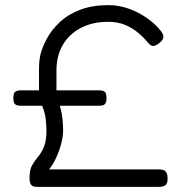

<svg xmlns="http://www.w3.org/2000/svg" viewBox="-20 -717 715 748"><path d="M124 11Q107 11 101 2.5Q95 -6 95 -23Q95 -55 105 -73Q115 -91 128 -106Q141 -121 151 -144.5Q161 -168 161 -210Q161 -222 158.5 -249.5Q156 -277 144 -305H62Q51 -305 44.5 -307.5Q38 -310 35 -316.5Q32 -323 32 -334Q32 -346 34.5 -352.5Q37 -359 43.5 -362Q50 -365 60 -365H132V-447Q132 -484 138.5 -508Q145 -532 159 -560Q179 -599 212 -630Q245 -661 292.5 -679Q340 -697 402 -697Q433 -697 462.5 -689Q492 -681 518 -667.5Q544 -654 565.5 -637Q587 -620 602 -602Q616 -586 616.5 -575Q617 -564 605 -553Q589 -539 578.5 -538Q568 -537 557 -550Q540 -571 518 -589.5Q496 -608 467.5 -620Q439 -632 401 -632Q341 -632 295.5 -608.5Q250 -585 225 -542.5Q200 -500 200 -443V-365H367Q378 -365 384 -362Q390 -359 392.5 -352.5Q395 -346 395 -334Q395 -323 392 -316.5Q389 -310 382.5 -307.5Q376 -305 365 -305H213Q221 -279 223.5 -252.5Q226 -226 226 -210Q226 -186 218.5 -157.5Q211 -129 198.5 -102Q186 -75 171 -57H599Q612 -57 619 -53.5Q626 -50 629.5 -42.5Q633 -35 633 -21Q633 -9 629.5 -2Q626 5 618.5 8Q611 11 598 11Z"/></svg>

Font: Fredoka Light
Style: Regular
Weight: 300
Designer: Ben Nathan
Foundry: Milena B. Brandão, Ben Nathan
Version: Version 2.001